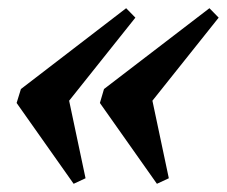

<svg xmlns="http://www.w3.org/2000/svg" viewBox="-20 -456 553 468"><path d="M141 -246 188.5 -21.5 159.5 -8 20.5 -205 31 -239 287.5 -436 310 -413 119 -173.5ZM344 -246 391.5 -21.5 362.5 -8 223.5 -205 233.5 -239 490.5 -436 513 -413 322 -173.5Z"/></svg>

Font: Newsreader 24pt
Style: Bold Italic
Weight: 700
Italic angle: -17°
Designer: Hugues Gentile
Foundry: Production Type
Version: Version 1.003